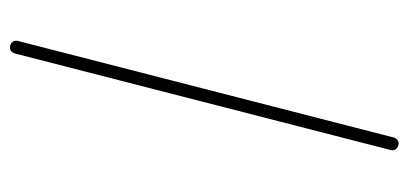

<svg xmlns="http://www.w3.org/2000/svg" viewBox="-228 -560 785 368"><g transform="rotate(90 164.0 -375.5)"><path d="M243 -738 58 -18C56 -11 60 -5 67 -3C74 -1 80 -5 82 -12L267 -732C269 -739 265 -745 258 -747C251 -749 245 -745 243 -738Z"/></g></svg>

Font: LS
Style: Light
Weight: 300
Designer: BSozoo
Foundry: BSozoo
Version: Version 001.000